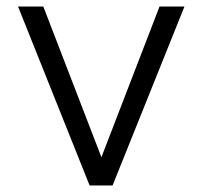

<svg xmlns="http://www.w3.org/2000/svg" viewBox="-20 -565 599 585"><path d="M542 -545 323 0H253L35 -545H112L289 -86L466 -545Z"/></svg>

Font: Oakes Grotesk Light
Style: Regular
Weight: 300
Designer: Samuel Oakes
Foundry: Samuel Oakes
Version: Version 1.000;PS 001.000;hotconv 1.0.88;makeotf.lib2.5.64775